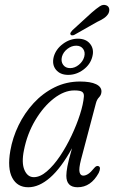

<svg xmlns="http://www.w3.org/2000/svg" viewBox="-20 -781 481 809"><path d="M321.5 -109Q311.5 -70 315.2 -55.5Q319 -41 330.5 -41Q340.5 -41 351.2 -47.8Q362 -54.5 376.5 -72.5Q386 -84.5 395 -81Q407 -76.5 396 -52.5Q363 8 307 8Q259.5 8 259.5 -40.5Q259.5 -55.5 264 -80.2Q268.5 -105 283.5 -156.5Q237.5 -73 191 -32.5Q144.5 8 99 8Q53 8 31.8 -31.5Q10.5 -71 23.5 -146Q33 -201 58.2 -253Q83.5 -305 122 -346.8Q160.5 -388.5 210 -413Q259.5 -437.5 317 -437.5Q361.5 -437.5 384.8 -426.2Q408 -415 407.5 -395Q407 -381 397.5 -371.2Q388 -361.5 384 -345.5ZM81 -148.5Q70 -95 83 -64.8Q96 -34.5 122.5 -34.5Q149 -34.5 177.5 -59Q206 -83.5 232.8 -123.2Q259.5 -163 281.2 -209Q303 -255 317 -298.8Q331 -342.5 333.5 -374.5Q334.5 -388 326.2 -394Q318 -400 293 -400Q250.5 -400 206.5 -365.8Q162.5 -331.5 128.5 -274.2Q94.5 -217 81 -148.5ZM366 -727.5Q386 -745 400.5 -754.5Q415 -764 428 -758.5Q438 -754.5 440 -744.5Q442 -734.5 436.5 -723.5Q430 -712.5 417.8 -704.2Q405.5 -696 389 -688.5L292 -633.5Q288 -632 283.5 -632Q279 -632 277 -636Q275 -640 278.2 -644.8Q281.5 -649.5 285 -653.5ZM267.5 -465.5Q233.5 -465.5 215.8 -487.2Q198 -509 206.5 -542Q215.5 -574 245 -596Q274.5 -618 308.5 -618Q342.5 -618 360 -595.8Q377.5 -573.5 369 -542Q360.5 -509 331 -487.2Q301.5 -465.5 267.5 -465.5ZM301 -588.5Q281.5 -588.5 264 -575Q246.5 -561.5 241 -542Q236 -522 246 -508Q256 -494 275.5 -494Q295 -494 312.2 -508Q329.5 -522 335 -542Q340 -561.5 330.2 -575Q320.5 -588.5 301 -588.5Z"/></svg>

Font: Fraunces 144pt S100 Light
Style: Italic
Weight: 300
Italic angle: -16°
Version: Version 1.000; ttfautohint (v1.8.3)